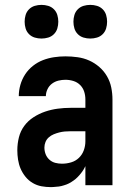

<svg xmlns="http://www.w3.org/2000/svg" viewBox="-20 -759 540 787"><path d="M189 8Q169 8 150 4.5Q131 1 114 -9Q97 -19 84.5 -34.5Q72 -50 64.5 -67.5Q57 -85 54 -104.5Q51 -124 51 -143Q51 -170 57.5 -196Q64 -222 79.5 -243Q95 -264 117.5 -278.5Q140 -293 165 -301.5Q190 -310 216.5 -313.5Q243 -317 269 -317H330V-351Q330 -368 325 -383.5Q320 -399 308.5 -410.5Q297 -422 281 -427Q265 -432 248 -432Q234 -432 219.5 -428.5Q205 -425 193 -416Q181 -407 174.5 -393Q168 -379 168 -365H57Q57 -388 63.5 -411Q70 -434 83 -454Q96 -474 115 -489Q134 -504 156 -512.5Q178 -521 201.5 -524.5Q225 -528 248 -528Q273 -528 298 -524.5Q323 -521 345.5 -511Q368 -501 387 -484.5Q406 -468 418.5 -446.5Q431 -425 436 -400.5Q441 -376 441 -351V0H330V-78Q325 -68 323.5 -65.5Q322 -63 319 -58.5Q316 -54 312.5 -49.5Q309 -45 305.5 -41Q302 -37 298 -33Q294 -29 290 -25.5Q286 -22 281.5 -19Q277 -16 272.5 -13Q268 -10 263 -7.5Q258 -5 253 -3Q248 -1 242.5 0.5Q237 2 232 3.5Q227 5 221.5 5.5Q216 6 210.5 6.5Q205 7 199.5 7.5Q194 8 189 8ZM234 -88Q253 -88 271.5 -93.5Q290 -99 303.5 -112Q317 -125 323.5 -143Q330 -161 330 -180V-221H269Q257 -221 245.5 -220Q234 -219 222.5 -216Q211 -213 200 -208.5Q189 -204 180 -196Q171 -188 166.5 -177Q162 -166 162 -154Q162 -140 167 -127Q172 -114 182.5 -104.5Q193 -95 206.5 -91.5Q220 -88 234 -88ZM350 -601Q336 -601 322.5 -605Q309 -609 299 -619Q289 -629 285 -642.5Q281 -656 281 -670Q281 -684 285 -697.5Q289 -711 299 -721Q309 -731 322.5 -735Q336 -739 350 -739Q364 -739 377.5 -735Q391 -731 401 -721Q411 -711 415 -697.5Q419 -684 419 -670Q419 -656 415 -642.5Q411 -629 401 -619Q391 -609 377.5 -605Q364 -601 350 -601ZM150 -601Q136 -601 122.5 -605Q109 -609 99 -619Q89 -629 85 -642.5Q81 -656 81 -670Q81 -684 85 -697.5Q89 -711 99 -721Q109 -731 122.5 -735Q136 -739 150 -739Q164 -739 177.5 -735Q191 -731 201 -721Q211 -711 215 -697.5Q219 -684 219 -670Q219 -656 215 -642.5Q211 -629 201 -619Q191 -609 177.5 -605Q164 -601 150 -601Z"/></svg>

Font: Iosevka SS08 Regular
Style: Bold
Weight: 700
Monospace: yes
Designer: Belleve Invis
Foundry: Belleve Invis
Version: Version 16.3.4; ttfautohint (v1.8.4)